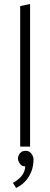

<svg xmlns="http://www.w3.org/2000/svg" viewBox="-20 -726 249 951"><path d="M129 0V-706L80 -696V0ZM107 21Q95 21 86.5 26.5Q78 32 73.5 41Q69 50 69 60Q69 70 78 84Q87 98 105 98Q104 125 87 145.5Q70 166 44 180L60 205Q88 191 107 170Q126 149 136 121.5Q146 94 146 64Q146 49 135.5 35Q125 21 107 21Z"/></svg>

Font: Catamaran Thin
Style: Regular
Weight: 100
Designer: Pria Ravichandran
Version: Version 2.000